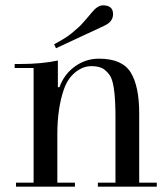

<svg xmlns="http://www.w3.org/2000/svg" viewBox="-20 -700 628 720"><path d="M261 -15V0H40V-15H106V-445H35V-460H56Q135 -460 197 -473V-373H203Q220 -421 260.5 -450.5Q301 -480 351 -480Q438 -480 470 -428.5Q502 -377 502 -275V-15H568V0H347V-15H413V-261Q413 -374 396 -410Q388 -426 371.5 -439Q355 -452 323 -452Q291 -452 262.5 -429Q234 -406 220 -366Q195 -295 195 -196V-15ZM324 -653Q346 -680 366 -680Q404 -680 404 -647Q404 -618 370 -603L190 -519L183 -534Q230 -559 249.5 -576Q269 -593 274.5 -597.5Q280 -602 290 -613.5Q300 -625 302 -627Q304 -629 314 -641Z"/></svg>

Font: Elsie
Style: Regular
Weight: 400
Designer: Alejandro Inler
Foundry: Alejandro Inler
Version: 1.002